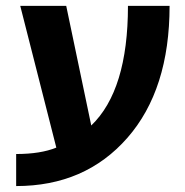

<svg xmlns="http://www.w3.org/2000/svg" viewBox="-20 -543 622 644"><path d="M286.1 -122.1Q409.2 -240.2 409.2 -523.4H548.8Q548.8 -242.2 407.2 -80.6Q265.6 81.1 34.2 81.1V-26.4Q116.2 -26.4 168.9 -47.9L47.9 -523.4H202.1Z"/></svg>

Font: Nasu
Style: Bold
Weight: 700
Designer: Ryoko NISHIZUKA (kana &amp; ideographs); Paul D. Hunt (Latin, Greek &amp; Cyrillic); Wenlong ZHANG (bopomofo); Sandoll C
Version: Version 2014.1215